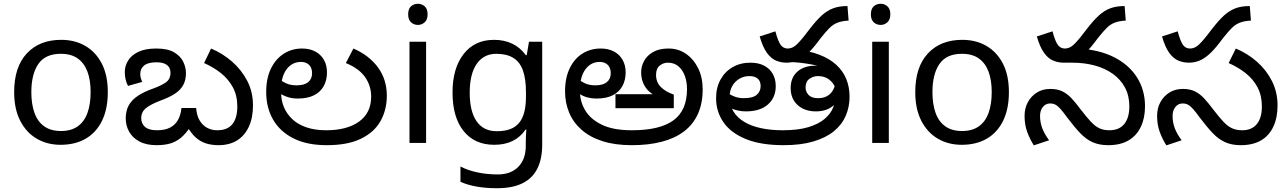

<svg xmlns="http://www.w3.org/2000/svg" viewBox="-20 -757 6822 1017"><path d="M551 -269Q551 -180 520.5 -117.5Q490 -55 434 -22.5Q378 10 301 10Q230 10 174.5 -22.5Q119 -55 87 -117.5Q55 -180 55 -269Q55 -402 122 -474Q189 -546 304 -546Q377 -546 432.5 -513.5Q488 -481 519.5 -419.5Q551 -358 551 -269ZM146 -269Q146 -206 162.5 -159.5Q179 -113 214 -88Q249 -63 303 -63Q357 -63 392 -88Q427 -113 443.5 -159.5Q460 -206 460 -269Q460 -333 443 -378Q426 -423 391.5 -447.5Q357 -472 302 -472Q220 -472 183 -418Q146 -364 146 -269Z M1138 12Q1101 12 1071 2.5Q1041 -7 1016.5 -29Q992 -51 970 -90H991Q965 -49 938 -27Q911 -5 880 3.5Q849 12 810 12Q755 12 718.5 -7.5Q682 -27 664 -59.5Q646 -92 646 -130Q646 -171 662.5 -200Q679 -229 712 -250.5Q745 -272 794 -289Q835 -304 859 -321Q883 -338 883 -371Q883 -387 876 -399.5Q869 -412 852.5 -419.5Q836 -427 808 -427Q765 -427 744 -410.5Q723 -394 723 -365Q723 -352 726.5 -341Q730 -330 733 -323L658 -302Q650 -317 645.5 -335.5Q641 -354 641 -375Q641 -407 658 -435.5Q675 -464 712 -482Q749 -500 808 -500Q868 -500 902 -480Q936 -460 950.5 -430Q965 -400 965 -370Q965 -332 950 -305.5Q935 -279 905.5 -260Q876 -241 832 -225Q779 -205 753.5 -184.5Q728 -164 728 -131Q728 -102 748.5 -84.5Q769 -67 812 -67Q854 -67 881.5 -81.5Q909 -96 923.5 -123Q938 -150 941 -185H1019Q1022 -144 1038 -118Q1054 -92 1078 -79.5Q1102 -67 1130 -67Q1185 -67 1211 -99.5Q1237 -132 1237 -193Q1237 -251 1213.5 -294.5Q1190 -338 1150.5 -369.5Q1111 -401 1061 -423L1098 -500Q1160 -474 1210 -430Q1260 -386 1290 -328Q1320 -270 1320 -199Q1320 -132 1297.5 -84.5Q1275 -37 1234.5 -12.5Q1194 12 1138 12Z M1711 12Q1606 12 1534.5 -24Q1463 -60 1426.5 -123.5Q1390 -187 1390 -269Q1390 -343 1415.5 -394.5Q1441 -446 1484 -473Q1527 -500 1580 -500Q1620 -500 1649.5 -484.5Q1679 -469 1695.5 -440.5Q1712 -412 1712 -373Q1712 -333 1695 -301.5Q1678 -270 1643.5 -252.5Q1609 -235 1556 -235Q1523 -235 1495 -246Q1467 -257 1446.5 -273Q1426 -289 1413 -304L1436 -366Q1444 -355 1458.5 -340.5Q1473 -326 1496 -315.5Q1519 -305 1551 -305Q1592 -305 1612.5 -322Q1633 -339 1633 -369Q1633 -398 1617 -413.5Q1601 -429 1575 -429Q1527 -429 1498 -390Q1469 -351 1469 -284V-266Q1469 -226 1483.5 -190.5Q1498 -155 1527 -127Q1556 -99 1601.5 -83Q1647 -67 1708 -67Q1818 -67 1882 -113Q1946 -159 1946 -245Q1946 -303 1913.5 -349Q1881 -395 1812 -423L1852 -500Q1935 -464 1982 -400Q2029 -336 2029 -250Q2029 -176 1996 -116.5Q1963 -57 1892.5 -22.5Q1822 12 1711 12Z M2237 -536V0H2149V-536ZM2194 -737Q2214 -737 2229.5 -723.5Q2245 -710 2245 -681Q2245 -653 2229.5 -639Q2214 -625 2194 -625Q2172 -625 2157 -639Q2142 -653 2142 -681Q2142 -710 2157 -723.5Q2172 -737 2194 -737Z M2597 -546Q2650 -546 2692.5 -526Q2735 -506 2765 -465H2770L2782 -536H2852V9Q2852 85 2826 136.5Q2800 188 2747 214Q2694 240 2612 240Q2554 240 2505.5 231.5Q2457 223 2419 206V125Q2457 145 2508 156Q2559 167 2617 167Q2686 167 2725.5 126.5Q2765 86 2765 16V-5Q2765 -17 2766 -39.5Q2767 -62 2768 -71H2764Q2736 -30 2694.5 -10Q2653 10 2598 10Q2494 10 2435.5 -63Q2377 -136 2377 -267Q2377 -395 2435.5 -470.5Q2494 -546 2597 -546ZM2609 -472Q2542 -472 2505 -418.5Q2468 -365 2468 -266Q2468 -167 2504.5 -114.5Q2541 -62 2611 -62Q2652 -62 2681 -72.5Q2710 -83 2729 -105.5Q2748 -128 2757 -163Q2766 -198 2766 -246V-267Q2766 -340 2749.5 -385Q2733 -430 2698 -451Q2663 -472 2609 -472Z M3327 12Q3237 12 3170.5 -9.5Q3104 -31 3060 -70Q3016 -109 2994.5 -161Q2973 -213 2973 -273Q2973 -345 2998 -396Q3023 -447 3065.5 -473.5Q3108 -500 3162 -500Q3202 -500 3231.5 -484.5Q3261 -469 3277.5 -440.5Q3294 -412 3294 -373Q3294 -333 3277 -301.5Q3260 -270 3226 -252.5Q3192 -235 3139 -235Q3089 -235 3052 -258Q3015 -281 2995 -304L3019 -366Q3027 -355 3041.5 -340.5Q3056 -326 3079 -315.5Q3102 -305 3134 -305Q3174 -305 3194.5 -322Q3215 -339 3215 -369Q3215 -398 3199 -413.5Q3183 -429 3157 -429Q3110 -429 3081 -390Q3052 -351 3052 -280V-271Q3052 -220 3079.5 -173Q3107 -126 3167.5 -96.5Q3228 -67 3327 -67Q3475 -67 3547 -119.5Q3619 -172 3619 -285Q3619 -322 3608 -353.5Q3597 -385 3574.5 -405Q3552 -425 3517 -425Q3494 -425 3474.5 -409.5Q3455 -394 3455 -360Q3455 -321 3481 -295.5Q3507 -270 3549 -256V-184H3240V-258H3459L3450 -251Q3415 -268 3395.5 -300Q3376 -332 3376 -374Q3376 -404 3391 -433Q3406 -462 3438.5 -481Q3471 -500 3521 -500Q3573 -500 3613.5 -472Q3654 -444 3678 -395.5Q3702 -347 3702 -284Q3702 -209 3676.5 -153Q3651 -97 3602.5 -60.5Q3554 -24 3484.5 -6Q3415 12 3327 12Z M4131 12Q4010 12 3930.5 -20.5Q3851 -53 3812 -109.5Q3773 -166 3773 -237Q3773 -293 3796.5 -335.5Q3820 -378 3861 -401.5Q3902 -425 3955 -425Q3997 -425 4027 -409.5Q4057 -394 4073 -366Q4089 -338 4089 -301Q4089 -240 4047.5 -203.5Q4006 -167 3931 -167Q3909 -167 3889 -171.5Q3869 -176 3852 -183Q3835 -190 3820 -199L3827 -270Q3847 -255 3869.5 -246Q3892 -237 3919 -237Q3968 -237 3988.5 -255Q4009 -273 4009 -301Q4009 -327 3993.5 -340.5Q3978 -354 3950 -354Q3920 -354 3896.5 -340Q3873 -326 3859 -302Q3845 -278 3845 -246V-241Q3845 -198 3865.5 -165.5Q3886 -133 3923 -111Q3960 -89 4011.5 -78Q4063 -67 4126 -67Q4209 -67 4263.5 -84Q4318 -101 4349 -128Q4380 -155 4392.5 -186Q4405 -217 4405 -246V-290Q4396 -317 4372 -335.5Q4348 -354 4313 -354Q4288 -354 4267.5 -339.5Q4247 -325 4247 -293Q4247 -271 4263 -254Q4279 -237 4313 -237Q4339 -237 4358 -246.5Q4377 -256 4388.5 -273.5Q4400 -291 4405 -314L4421 -224Q4406 -206 4388.5 -193Q4371 -180 4349.5 -173.5Q4328 -167 4300 -167Q4262 -167 4232 -182Q4202 -197 4185 -224.5Q4168 -252 4168 -290Q4168 -346 4203.5 -377.5Q4239 -409 4298 -409Q4304 -409 4311.5 -408Q4319 -407 4328 -405Q4337 -403 4345 -400L4333 -399Q4313 -409 4282 -415Q4251 -421 4219.5 -424.5Q4188 -428 4166 -428L4186 -496Q4263 -489 4319 -467.5Q4375 -446 4410.5 -413Q4446 -380 4463 -337.5Q4480 -295 4480 -245Q4480 -190 4459.5 -143Q4439 -96 4396.5 -61.5Q4354 -27 4288 -7.5Q4222 12 4131 12ZM4146 -425Q4117 -425 4090.5 -436Q4064 -447 4042 -477.5Q4020 -508 4004 -564L4087 -591Q4102 -536 4116 -518Q4130 -500 4152 -500Q4172 -500 4189.5 -512.5Q4207 -525 4239 -565L4270 -605Q4304 -649 4332.5 -675Q4361 -701 4393 -713Q4425 -725 4469 -725L4475 -648Q4440 -646 4416.5 -637Q4393 -628 4373.5 -608.5Q4354 -589 4328 -556L4305 -526Q4277 -490 4252 -468Q4227 -446 4201.5 -435.5Q4176 -425 4146 -425Z M4688 -536V0H4600V-536ZM4645 -737Q4665 -737 4680.5 -723.5Q4696 -710 4696 -681Q4696 -653 4680.5 -639Q4665 -625 4645 -625Q4623 -625 4608 -639Q4593 -653 4593 -681Q4593 -710 4608 -723.5Q4623 -737 4645 -737Z M5324 -269Q5324 -180 5293.5 -117.5Q5263 -55 5207 -22.5Q5151 10 5074 10Q5003 10 4947.5 -22.5Q4892 -55 4860 -117.5Q4828 -180 4828 -269Q4828 -402 4895 -474Q4962 -546 5077 -546Q5150 -546 5205.5 -513.5Q5261 -481 5292.5 -419.5Q5324 -358 5324 -269ZM4919 -269Q4919 -206 4935.5 -159.5Q4952 -113 4987 -88Q5022 -63 5076 -63Q5130 -63 5165 -88Q5200 -113 5216.5 -159.5Q5233 -206 5233 -269Q5233 -333 5216 -378Q5199 -423 5164.5 -447.5Q5130 -472 5075 -472Q4993 -472 4956 -418Q4919 -364 4919 -269Z M5850 12Q5803 12 5768 -3.5Q5733 -19 5702 -51.5Q5671 -84 5634 -133Q5613 -162 5598.5 -178.5Q5584 -195 5571.5 -202Q5559 -209 5542 -209Q5519 -209 5504 -190.5Q5489 -172 5489 -143Q5489 -108 5501 -77Q5513 -46 5537 -14L5456 13Q5434 -22 5420.5 -59.5Q5407 -97 5407 -143Q5407 -184 5424.5 -216Q5442 -248 5472.5 -267Q5503 -286 5543 -286Q5582 -286 5608.5 -272.5Q5635 -259 5657.5 -234.5Q5680 -210 5706 -175Q5736 -136 5758.5 -112Q5781 -88 5803.5 -77.5Q5826 -67 5856 -67Q5908 -67 5935 -100Q5962 -133 5962 -194Q5962 -250 5939 -293Q5916 -336 5875 -365.5Q5834 -395 5779 -410Q5724 -425 5660 -425H5616L5694 -500Q5806 -493 5884 -452.5Q5962 -412 6003.5 -345.5Q6045 -279 6045 -194Q6045 -132 6023 -85.5Q6001 -39 5958 -13.5Q5915 12 5850 12ZM5614 -425Q5585 -425 5558.5 -436Q5532 -447 5510 -477.5Q5488 -508 5472 -564L5555 -591Q5570 -536 5584 -518Q5598 -500 5620 -500Q5640 -500 5657.5 -512.5Q5675 -525 5707 -565L5738 -605Q5772 -649 5800.5 -675Q5829 -701 5861 -713Q5893 -725 5937 -725L5943 -648Q5908 -646 5884.5 -637Q5861 -628 5841.5 -608.5Q5822 -589 5796 -556L5773 -526Q5745 -490 5720 -468Q5695 -446 5669.5 -435.5Q5644 -425 5614 -425Z M6277 -425Q6248 -425 6221.5 -436Q6195 -447 6173 -477.5Q6151 -508 6135 -564L6218 -591Q6233 -536 6247 -518Q6261 -500 6283 -500Q6303 -500 6320.5 -512.5Q6338 -525 6370 -565L6401 -605Q6435 -649 6463.5 -675Q6492 -701 6524 -713Q6556 -725 6600 -725L6606 -648Q6571 -646 6547.5 -637Q6524 -628 6504.5 -608.5Q6485 -589 6459 -556L6436 -526Q6408 -490 6383 -468Q6358 -446 6332.5 -435.5Q6307 -425 6277 -425ZM6552 12Q6505 12 6470 -3.5Q6435 -19 6404 -51.5Q6373 -84 6336 -133Q6315 -162 6300.5 -178.5Q6286 -195 6273.5 -202Q6261 -209 6244 -209Q6221 -209 6206 -190.5Q6191 -172 6191 -143Q6191 -108 6203 -77Q6215 -46 6239 -14L6158 13Q6136 -22 6122.5 -59.5Q6109 -97 6109 -143Q6109 -184 6126.5 -216Q6144 -248 6174.5 -267Q6205 -286 6245 -286Q6284 -286 6310.5 -272.5Q6337 -259 6359.5 -234.5Q6382 -210 6408 -175Q6438 -136 6460 -112.5Q6482 -89 6505 -78Q6528 -67 6560 -67Q6610 -67 6637 -99.5Q6664 -132 6664 -193Q6664 -251 6641 -294.5Q6618 -338 6578 -369.5Q6538 -401 6488 -423L6526 -500Q6588 -474 6638 -430Q6688 -386 6717.5 -327.5Q6747 -269 6747 -198Q6747 -133 6724.5 -85.5Q6702 -38 6659 -13Q6616 12 6552 12Z"/></svg>

Font: ltelugu05
Style: Book
Weight: 400
Designer: Jelle Bosma - Monotype Design Team
Foundry: Monotype Imaging Inc.
Version: Version 2.003